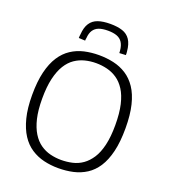

<svg xmlns="http://www.w3.org/2000/svg" viewBox="-162 -1025 1012 1150"><g transform="rotate(20 344.0 -449.5)"><path d="M343 -42Q379 -42 414 -50Q449 -58 478 -78.5Q507 -99 529.5 -133.5Q552 -168 564.5 -221.5Q577 -275 577 -349Q577 -425 564.5 -478.5Q552 -532 529.5 -567Q507 -602 477.5 -622Q448 -642 413.5 -650.5Q379 -659 343 -659Q307 -659 273 -650.5Q239 -642 209.5 -622Q180 -602 158 -566.5Q136 -531 123.5 -477.5Q111 -424 111 -349Q111 -275 123.5 -223Q136 -171 158 -135.5Q180 -100 209.5 -79.5Q239 -59 273 -50.5Q307 -42 343 -42ZM343 10Q295 10 251 -0.5Q207 -11 169.5 -35.5Q132 -60 105 -101.5Q78 -143 62.5 -204Q47 -265 47 -349Q47 -435 62 -496.5Q77 -558 104 -599.5Q131 -641 168.5 -665.5Q206 -690 250 -700Q294 -710 343 -710Q392 -710 436.5 -700Q481 -690 518.5 -666Q556 -642 583.5 -601Q611 -560 626 -498.5Q641 -437 641 -352Q641 -265 626 -203Q611 -141 584 -99.5Q557 -58 519.5 -34Q482 -10 437.5 0Q393 10 343 10ZM343 -909Q388 -909 420 -898.5Q452 -888 470 -861Q488 -834 492 -788Q493 -783 493 -777Q493 -771 493 -765L452 -763Q452 -767 451.5 -771.5Q451 -776 451 -779Q448 -810 435.5 -829.5Q423 -849 400 -857.5Q377 -866 343 -866Q308 -866 285.5 -857.5Q263 -849 250.5 -830Q238 -811 236 -780Q235 -776 234.5 -771.5Q234 -767 234 -763L193 -765Q193 -771 193.5 -777.5Q194 -784 195 -789Q198 -834 215.5 -860.5Q233 -887 264.5 -898Q296 -909 343 -909Z"/></g></svg>

Font: Georama ExtraCondensed Thin Light
Style: Regular
Weight: 300
Version: Version 1.001